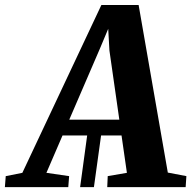

<svg xmlns="http://www.w3.org/2000/svg" viewBox="-97 -766 783 786"><path d="M231 0 262.5 -231H319.5L287.5 0ZM-77 0 -73.5 -45 -5.5 -58.5 318 -745.5H470.5L590 -59.5L666 -45L663 0H342L344 -45L422.5 -58.5L400.5 -211.5H159L93 -58.5L186 -45L182.5 0ZM186.5 -276H391.5L351 -559L346 -648L312 -567Z"/></svg>

Font: Merriweather 36pt ExtraBold
Style: Italic
Weight: 800
Italic angle: -7.8°
Version: Version 2.101